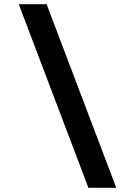

<svg xmlns="http://www.w3.org/2000/svg" viewBox="-20 -730 640 910"><path d="M399 160 69 -710H201L531 160Z"/></svg>

Font: Source Code Pro ExtraLight ExtraBold
Style: Regular
Weight: 800
Monospace: yes
Version: Version 1.018;hotconv 1.0.116;makeotfexe 2.5.65601